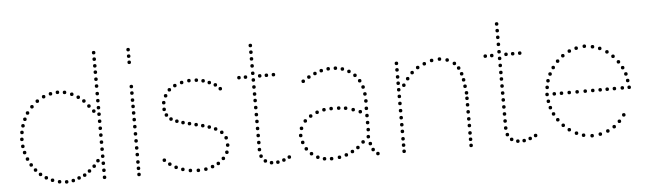

<svg xmlns="http://www.w3.org/2000/svg" viewBox="-47 -906 3662 1088"><g transform="rotate(-5 1784.0 -362.0)"><path d="M366 -486Q356 -486 356 -496Q356 -506 366 -506Q376 -506 376 -496Q376 -486 366 -486ZM326 -500Q316 -500 316 -510Q316 -520 326 -520Q336 -520 336 -510Q336 -500 326 -500ZM286 -504Q276 -504 276 -514Q276 -524 286 -524Q296 -524 296 -514Q296 -504 286 -504ZM246 -499Q236 -499 236 -509Q236 -519 246 -519Q256 -519 256 -509Q256 -499 246 -499ZM206 -486Q196 -486 196 -496Q196 -506 206 -506Q216 -506 216 -496Q216 -486 206 -486ZM401 -466Q391 -466 391 -476Q391 -486 401 -486Q411 -486 411 -476Q411 -466 401 -466ZM168 -464Q158 -464 158 -474Q158 -484 168 -484Q178 -484 178 -474Q178 -464 168 -464ZM431 -442Q421 -442 421 -452Q421 -462 431 -462Q441 -462 441 -452Q441 -442 431 -442ZM135 -435Q125 -435 125 -445Q125 -455 135 -455Q145 -455 145 -445Q145 -435 135 -435ZM89 -368Q79 -368 79 -378Q79 -388 89 -388Q99 -388 99 -378Q99 -368 89 -368ZM75 -332Q65 -332 65 -342Q65 -352 75 -352Q85 -352 85 -342Q85 -332 75 -332ZM62 -256Q52 -256 52 -266Q52 -276 62 -276Q72 -276 72 -266Q72 -256 62 -256ZM64 -216Q54 -216 54 -226Q54 -236 64 -236Q74 -236 74 -226Q74 -216 64 -216ZM71 -180Q61 -180 61 -190Q61 -200 71 -200Q81 -200 81 -190Q81 -180 71 -180ZM84 -142Q74 -142 74 -152Q74 -162 84 -162Q94 -162 94 -152Q94 -142 84 -142ZM102 -107Q92 -107 92 -117Q92 -127 102 -127Q112 -127 112 -117Q112 -107 102 -107ZM457 -69Q447 -69 447 -79Q447 -89 457 -89Q467 -89 467 -79Q467 -69 457 -69ZM124 -76Q114 -76 114 -86Q114 -96 124 -96Q134 -96 134 -86Q134 -76 124 -76ZM399 -23Q389 -23 389 -33Q389 -43 399 -43Q409 -43 409 -33Q409 -23 399 -23ZM366 -10Q356 -10 356 -20Q356 -30 366 -30Q376 -30 376 -20Q376 -10 366 -10ZM215 -10Q205 -10 205 -20Q205 -30 215 -30Q225 -30 225 -20Q225 -10 215 -10ZM181 -27Q171 -27 171 -37Q171 -47 181 -47Q191 -47 191 -37Q191 -27 181 -27ZM510 -241Q500 -241 500 -251Q500 -261 510 -261Q520 -261 520 -251Q520 -241 510 -241ZM510 -201Q500 -201 500 -211Q500 -221 510 -221Q520 -221 520 -211Q520 -201 510 -201ZM510 -161Q500 -161 500 -171Q500 -181 510 -181Q520 -181 520 -171Q520 -161 510 -161ZM510 -121Q500 -121 500 -131Q500 -141 510 -141Q520 -141 520 -131Q520 -121 510 -121ZM510 -81Q500 -81 500 -91Q500 -101 510 -101Q520 -101 520 -91Q520 -81 510 -81ZM510 -41Q500 -41 500 -51Q500 -61 510 -61Q520 -61 520 -51Q520 -41 510 -41ZM510 -1Q500 -1 500 -11Q500 -21 510 -21Q520 -21 520 -11Q520 -1 510 -1ZM510 -559Q500 -559 500 -569Q500 -579 510 -579Q520 -579 520 -569Q520 -559 510 -559ZM510 -520Q500 -520 500 -530Q500 -540 510 -540Q520 -540 520 -530Q520 -520 510 -520ZM510 -477Q500 -477 500 -487Q500 -497 510 -497Q520 -497 520 -487Q520 -477 510 -477ZM510 -397Q500 -397 500 -407Q500 -417 510 -417Q520 -417 520 -407Q520 -397 510 -397ZM510 -360Q500 -360 500 -370Q500 -380 510 -380Q520 -380 520 -370Q520 -360 510 -360ZM510 -320Q500 -320 500 -330Q500 -340 510 -340Q520 -340 520 -330Q520 -320 510 -320ZM510 -280Q500 -280 500 -290Q500 -300 510 -300Q520 -300 520 -290Q520 -280 510 -280ZM510 -710Q500 -710 500 -720Q500 -730 510 -730Q520 -730 520 -720Q520 -710 510 -710ZM510 -673Q500 -673 500 -683Q500 -693 510 -693Q520 -693 520 -683Q520 -673 510 -673ZM510 -635Q500 -635 500 -645Q500 -655 510 -655Q520 -655 520 -645Q520 -635 510 -635ZM510 -599Q500 -599 500 -609Q500 -619 510 -619Q520 -619 520 -609Q520 -599 510 -599ZM510 -437Q500 -437 500 -447Q500 -457 510 -457Q520 -457 520 -447Q520 -437 510 -437ZM107 -402Q97 -402 97 -412Q97 -422 107 -422Q117 -422 117 -412Q117 -402 107 -402ZM66 -295Q56 -295 56 -305Q56 -315 66 -315Q76 -315 76 -305Q76 -295 66 -295ZM457 -411Q447 -411 447 -421Q447 -431 457 -431Q467 -431 467 -421Q467 -411 457 -411ZM482 -380Q472 -380 472 -390Q472 -400 482 -400Q492 -400 492 -390Q492 -380 482 -380ZM481 -98Q471 -98 471 -108Q471 -118 481 -118Q491 -118 491 -108Q491 -98 481 -98ZM294 6Q284 6 284 -4Q284 -14 294 -14Q304 -14 304 -4Q304 6 294 6ZM332 2Q322 2 322 -8Q322 -18 332 -18Q342 -18 342 -8Q342 2 332 2ZM428 -44Q418 -44 418 -54Q418 -64 428 -64Q438 -64 438 -54Q438 -44 428 -44ZM254 2Q244 2 244 -8Q244 -18 254 -18Q264 -18 264 -8Q264 2 254 2ZM150 -49Q140 -49 140 -59Q140 -69 150 -69Q160 -69 160 -59Q160 -49 150 -49Z M706 -231Q696 -231 696 -241Q696 -251 706 -251Q716 -251 716 -241Q716 -231 706 -231ZM706 -191Q696 -191 696 -201Q696 -211 706 -211Q716 -211 716 -201Q716 -191 706 -191ZM706 -151Q696 -151 696 -161Q696 -171 706 -171Q716 -171 716 -161Q716 -151 706 -151ZM706 -113Q696 -113 696 -123Q696 -133 706 -133Q716 -133 716 -123Q716 -113 706 -113ZM706 -71Q696 -71 696 -81Q696 -91 706 -91Q716 -91 716 -81Q716 -71 706 -71ZM706 -35Q696 -35 696 -45Q696 -55 706 -55Q716 -55 716 -45Q716 -35 706 -35ZM706 0Q696 0 696 -10Q696 -20 706 -20Q716 -20 716 -10Q716 0 706 0ZM706 -500Q696 -500 696 -510Q696 -520 706 -520Q716 -520 716 -510Q716 -500 706 -500ZM706 -387Q696 -387 696 -397Q696 -407 706 -407Q716 -407 716 -397Q716 -387 706 -387ZM706 -350Q696 -350 696 -360Q696 -370 706 -370Q716 -370 716 -360Q716 -350 706 -350ZM706 -312Q696 -312 696 -322Q696 -332 706 -332Q716 -332 716 -322Q716 -312 706 -312ZM706 -272Q696 -272 696 -282Q696 -292 706 -292Q716 -292 716 -282Q716 -272 706 -272ZM706 -423Q696 -423 696 -433Q696 -443 706 -443Q716 -443 716 -433Q716 -423 706 -423ZM706 -463Q696 -463 696 -473Q696 -483 706 -483Q716 -483 716 -473Q716 -463 706 -463ZM706 -710Q696 -710 696 -720Q696 -730 706 -730Q716 -730 716 -720Q716 -710 706 -710ZM706 -638Q696 -638 696 -648Q696 -658 706 -658Q716 -658 716 -648Q716 -638 706 -638ZM706 -673Q696 -673 696 -683Q696 -693 706 -693Q716 -693 716 -683Q716 -673 706 -673Z M1034 -505Q1024 -505 1024 -515Q1024 -525 1034 -525Q1044 -525 1044 -515Q1044 -505 1034 -505ZM1076 -504Q1066 -504 1066 -514Q1066 -524 1076 -524Q1086 -524 1086 -514Q1086 -504 1076 -504ZM1114 -497Q1104 -497 1104 -507Q1104 -517 1114 -517Q1124 -517 1124 -507Q1124 -497 1114 -497ZM1148 -484Q1138 -484 1138 -494Q1138 -504 1148 -504Q1158 -504 1158 -494Q1158 -484 1148 -484ZM1207 -444Q1197 -444 1197 -454Q1197 -464 1207 -464Q1217 -464 1217 -454Q1217 -444 1207 -444ZM992 -498Q982 -498 982 -508Q982 -518 992 -518Q1002 -518 1002 -508Q1002 -498 992 -498ZM952 -484Q942 -484 942 -494Q942 -504 952 -504Q962 -504 962 -494Q962 -484 952 -484ZM919 -463Q909 -463 909 -473Q909 -483 919 -483Q929 -483 929 -473Q929 -463 919 -463ZM895 -431Q885 -431 885 -441Q885 -451 895 -451Q905 -451 905 -441Q905 -431 895 -431ZM881 -393Q871 -393 871 -403Q871 -413 881 -413Q891 -413 891 -403Q891 -393 881 -393ZM1043 -14Q1053 -14 1053 -4Q1053 6 1043 6Q1033 6 1033 -4Q1033 -14 1043 -14ZM1086 -17Q1096 -17 1096 -7Q1096 3 1086 3Q1076 3 1076 -7Q1076 -17 1086 -17ZM1125 -28Q1135 -28 1135 -18Q1135 -8 1125 -8Q1115 -8 1115 -18Q1115 -28 1125 -28ZM1159 -43Q1169 -43 1169 -33Q1169 -23 1159 -23Q1149 -23 1149 -33Q1149 -43 1159 -43ZM1190 -69Q1200 -69 1200 -59Q1200 -49 1190 -49Q1180 -49 1180 -59Q1180 -69 1190 -69ZM1221 -142Q1231 -142 1231 -132Q1231 -122 1221 -122Q1211 -122 1211 -132Q1211 -142 1221 -142ZM1216 -184Q1226 -184 1226 -174Q1226 -164 1216 -164Q1206 -164 1206 -174Q1206 -184 1216 -184ZM1213 -102Q1223 -102 1223 -92Q1223 -82 1213 -82Q1203 -82 1203 -92Q1203 -102 1213 -102ZM1194 -217Q1204 -217 1204 -207Q1204 -197 1194 -197Q1184 -197 1184 -207Q1184 -217 1194 -217ZM998 -17Q1008 -17 1008 -7Q1008 3 998 3Q988 3 988 -7Q988 -17 998 -17ZM956 -27Q966 -27 966 -17Q966 -7 956 -7Q946 -7 946 -17Q946 -27 956 -27ZM919 -42Q929 -42 929 -32Q929 -22 919 -22Q909 -22 909 -32Q909 -42 919 -42ZM885 -63Q895 -63 895 -53Q895 -43 885 -43Q875 -43 875 -53Q875 -63 885 -63ZM856 -88Q866 -88 866 -78Q866 -68 856 -68Q846 -68 846 -78Q846 -88 856 -88ZM1161 -239Q1171 -239 1171 -229Q1171 -219 1161 -219Q1151 -219 1151 -229Q1151 -239 1161 -239ZM1126 -253Q1136 -253 1136 -243Q1136 -233 1126 -233Q1116 -233 1116 -243Q1116 -253 1126 -253ZM1090 -264Q1100 -264 1100 -254Q1100 -244 1090 -244Q1080 -244 1080 -254Q1080 -264 1090 -264ZM1053 -273Q1063 -273 1063 -263Q1063 -253 1053 -253Q1043 -253 1043 -263Q1043 -273 1053 -273ZM1016 -282Q1026 -282 1026 -272Q1026 -262 1016 -262Q1006 -262 1006 -272Q1006 -282 1016 -282ZM980 -291Q990 -291 990 -281Q990 -271 980 -271Q970 -271 970 -281Q970 -291 980 -291ZM946 -302Q956 -302 956 -292Q956 -282 946 -282Q936 -282 936 -292Q936 -302 946 -302ZM914 -317Q924 -317 924 -307Q924 -297 914 -297Q904 -297 904 -307Q904 -317 914 -317ZM880 -375Q890 -375 890 -365Q890 -355 880 -355Q870 -355 870 -365Q870 -375 880 -375ZM890 -342Q900 -342 900 -332Q900 -322 890 -322Q880 -322 880 -332Q880 -342 890 -342ZM1181 -468Q1171 -468 1171 -478Q1171 -488 1181 -488Q1191 -488 1191 -478Q1191 -468 1181 -468Z M1531 -10Q1521 -10 1521 -20Q1521 -30 1531 -30Q1541 -30 1541 -20Q1541 -10 1531 -10ZM1398 -241Q1388 -241 1388 -251Q1388 -261 1398 -261Q1408 -261 1408 -251Q1408 -241 1398 -241ZM1398 -201Q1388 -201 1388 -211Q1388 -221 1398 -221Q1408 -221 1408 -211Q1408 -201 1398 -201ZM1398 -161Q1388 -161 1388 -171Q1388 -181 1398 -181Q1408 -181 1408 -171Q1408 -161 1398 -161ZM1398 -121Q1388 -121 1388 -131Q1388 -141 1398 -141Q1408 -141 1408 -131Q1408 -121 1398 -121ZM1398 -81Q1388 -81 1388 -91Q1388 -101 1398 -101Q1408 -101 1408 -91Q1408 -81 1398 -81ZM1404 -43Q1394 -43 1394 -53Q1394 -63 1404 -63Q1414 -63 1414 -53Q1414 -43 1404 -43ZM1426 -14Q1416 -14 1416 -24Q1416 -34 1426 -34Q1436 -34 1436 -24Q1436 -14 1426 -14ZM1398 -557Q1388 -557 1388 -567Q1388 -577 1398 -577Q1408 -577 1408 -567Q1408 -557 1398 -557ZM1398 -515Q1388 -515 1388 -525Q1388 -535 1398 -535Q1408 -535 1408 -525Q1408 -515 1398 -515ZM1398 -477Q1388 -477 1388 -487Q1388 -497 1398 -497Q1408 -497 1408 -487Q1408 -477 1398 -477ZM1398 -397Q1388 -397 1388 -407Q1388 -417 1398 -417Q1408 -417 1408 -407Q1408 -397 1398 -397ZM1398 -360Q1388 -360 1388 -370Q1388 -380 1398 -380Q1408 -380 1408 -370Q1408 -360 1398 -360ZM1398 -320Q1388 -320 1388 -330Q1388 -340 1398 -340Q1408 -340 1408 -330Q1408 -320 1398 -320ZM1398 -280Q1388 -280 1388 -290Q1388 -300 1398 -300Q1408 -300 1408 -290Q1408 -280 1398 -280ZM1398 -673Q1388 -673 1388 -683Q1388 -693 1398 -693Q1408 -693 1408 -683Q1408 -673 1398 -673ZM1398 -635Q1388 -635 1388 -645Q1388 -655 1398 -655Q1408 -655 1408 -645Q1408 -635 1398 -635ZM1398 -597Q1388 -597 1388 -607Q1388 -617 1398 -617Q1408 -617 1408 -607Q1408 -597 1398 -597ZM1398 -437Q1388 -437 1388 -447Q1388 -457 1398 -457Q1408 -457 1408 -447Q1408 -437 1398 -437ZM1460 -1Q1450 -1 1450 -11Q1450 -21 1460 -21Q1470 -21 1470 -11Q1470 -1 1460 -1ZM1496 -1Q1486 -1 1486 -11Q1486 -21 1496 -21Q1506 -21 1506 -11Q1506 -1 1496 -1ZM1563 -24Q1553 -24 1553 -34Q1553 -44 1563 -44Q1573 -44 1573 -34Q1573 -24 1563 -24ZM1355 -497Q1345 -497 1345 -507Q1345 -517 1355 -517Q1365 -517 1365 -507Q1365 -497 1355 -497ZM1318 -497Q1308 -497 1308 -507Q1308 -517 1318 -517Q1328 -517 1328 -507Q1328 -497 1318 -497ZM1436 -497Q1426 -497 1426 -507Q1426 -517 1436 -517Q1446 -517 1446 -507Q1446 -497 1436 -497ZM1474 -497Q1464 -497 1464 -507Q1464 -517 1474 -517Q1484 -517 1484 -507Q1484 -497 1474 -497ZM1514 -497Q1504 -497 1504 -507Q1504 -517 1514 -517Q1524 -517 1524 -507Q1524 -497 1514 -497Z M1786 -496Q1776 -496 1776 -506Q1776 -516 1786 -516Q1796 -516 1796 -506Q1796 -496 1786 -496ZM1826 -503Q1816 -503 1816 -513Q1816 -523 1826 -523Q1836 -523 1836 -513Q1836 -503 1826 -503ZM1867 -503Q1857 -503 1857 -513Q1857 -523 1867 -523Q1877 -523 1877 -513Q1877 -503 1867 -503ZM1906 -495Q1896 -495 1896 -505Q1896 -515 1906 -515Q1916 -515 1916 -505Q1916 -495 1906 -495ZM1713 -466Q1703 -466 1703 -476Q1703 -486 1713 -486Q1723 -486 1723 -476Q1723 -466 1713 -466ZM1942 -478Q1932 -478 1932 -488Q1932 -498 1942 -498Q1952 -498 1952 -488Q1952 -478 1942 -478ZM1974 -453Q1964 -453 1964 -463Q1964 -473 1974 -473Q1984 -473 1984 -463Q1984 -453 1974 -453ZM1998 -420Q1988 -420 1988 -430Q1988 -440 1998 -440Q2008 -440 2008 -430Q2008 -420 1998 -420ZM2014 -383Q2004 -383 2004 -393Q2004 -403 2014 -403Q2024 -403 2024 -393Q2024 -383 2014 -383ZM2021 -343Q2011 -343 2011 -353Q2011 -363 2021 -363Q2031 -363 2031 -353Q2031 -343 2021 -343ZM2023 -303Q2013 -303 2013 -313Q2013 -323 2023 -323Q2033 -323 2033 -313Q2033 -303 2023 -303ZM1742 -263Q1732 -263 1732 -273Q1732 -283 1742 -283Q1752 -283 1752 -273Q1752 -263 1742 -263ZM1782 -274Q1772 -274 1772 -284Q1772 -294 1782 -294Q1792 -294 1792 -284Q1792 -274 1782 -274ZM1947 -260Q1937 -260 1937 -270Q1937 -280 1947 -280Q1957 -280 1957 -270Q1957 -260 1947 -260ZM1986 -245Q1976 -245 1976 -255Q1976 -265 1986 -265Q1996 -265 1996 -255Q1996 -245 1986 -245ZM2022 -261Q2012 -261 2012 -271Q2012 -281 2022 -281Q2032 -281 2032 -271Q2032 -261 2022 -261ZM1671 -220Q1661 -220 1661 -230Q1661 -240 1671 -240Q1681 -240 1681 -230Q1681 -220 1671 -220ZM2022 -220Q2012 -220 2012 -230Q2012 -240 2022 -240Q2032 -240 2032 -230Q2032 -220 2022 -220ZM1646 -180Q1636 -180 1636 -190Q1636 -200 1646 -200Q1656 -200 1656 -190Q1656 -180 1646 -180ZM2022 -180Q2012 -180 2012 -190Q2012 -200 2022 -200Q2032 -200 2032 -190Q2032 -180 2022 -180ZM2022 -140Q2012 -140 2012 -150Q2012 -160 2022 -160Q2032 -160 2032 -150Q2032 -140 2022 -140ZM1646 -100Q1636 -100 1636 -110Q1636 -120 1646 -120Q1656 -120 1656 -110Q1656 -100 1646 -100ZM2019 -100Q2009 -100 2009 -110Q2009 -120 2019 -120Q2029 -120 2029 -110Q2029 -100 2019 -100ZM1663 -62Q1653 -62 1653 -72Q1653 -82 1663 -82Q1673 -82 1673 -72Q1673 -62 1663 -62ZM1987 -73Q1977 -73 1977 -83Q1977 -93 1987 -93Q1997 -93 1997 -83Q1997 -73 1987 -73ZM2027 -60Q2017 -60 2017 -70Q2017 -80 2027 -80Q2037 -80 2037 -70Q2037 -60 2027 -60ZM1690 -32Q1680 -32 1680 -42Q1680 -52 1690 -52Q1700 -52 1700 -42Q1700 -32 1690 -32ZM1922 -24Q1912 -24 1912 -34Q1912 -44 1922 -44Q1932 -44 1932 -34Q1932 -24 1922 -24ZM1955 -44Q1945 -44 1945 -54Q1945 -64 1955 -64Q1965 -64 1965 -54Q1965 -44 1955 -44ZM2040 -25Q2030 -25 2030 -35Q2030 -45 2040 -45Q2050 -45 2050 -35Q2050 -25 2040 -25ZM1749 -483Q1739 -483 1739 -493Q1739 -503 1749 -503Q1759 -503 1759 -493Q1759 -483 1749 -483ZM1679 -445Q1669 -445 1669 -455Q1669 -465 1679 -465Q1689 -465 1689 -455Q1689 -445 1679 -445ZM2065 0Q2055 0 2055 -10Q2055 -20 2065 -20Q2075 -20 2075 -10Q2075 0 2065 0ZM1638 -140Q1628 -140 1628 -150Q1628 -160 1638 -160Q1648 -160 1648 -150Q1648 -140 1638 -140ZM1905 -272Q1895 -272 1895 -282Q1895 -292 1905 -292Q1915 -292 1915 -282Q1915 -272 1905 -272ZM1866 -276Q1856 -276 1856 -286Q1856 -296 1866 -296Q1876 -296 1876 -286Q1876 -276 1866 -276ZM1823 -277Q1813 -277 1813 -287Q1813 -297 1823 -297Q1833 -297 1833 -287Q1833 -277 1823 -277ZM1704 -245Q1694 -245 1694 -255Q1694 -265 1704 -265Q1714 -265 1714 -255Q1714 -245 1704 -245ZM1724 -9Q1714 -9 1714 -19Q1714 -29 1724 -29Q1734 -29 1734 -19Q1734 -9 1724 -9ZM1761 3Q1751 3 1751 -7Q1751 -17 1761 -17Q1771 -17 1771 -7Q1771 3 1761 3ZM1801 6Q1791 6 1791 -4Q1791 -14 1801 -14Q1811 -14 1811 -4Q1811 6 1801 6ZM1846 2Q1836 2 1836 -8Q1836 -18 1846 -18Q1856 -18 1856 -8Q1856 2 1846 2ZM1886 -8Q1876 -8 1876 -18Q1876 -28 1886 -28Q1896 -28 1896 -18Q1896 -8 1886 -8Z M2214 -231Q2204 -231 2204 -241Q2204 -251 2214 -251Q2224 -251 2224 -241Q2224 -231 2214 -231ZM2214 -191Q2204 -191 2204 -201Q2204 -211 2214 -211Q2224 -211 2224 -201Q2224 -191 2214 -191ZM2214 -151Q2204 -151 2204 -161Q2204 -171 2214 -171Q2224 -171 2224 -161Q2224 -151 2214 -151ZM2214 -113Q2204 -113 2204 -123Q2204 -133 2214 -133Q2224 -133 2224 -123Q2224 -113 2214 -113ZM2214 -71Q2204 -71 2204 -81Q2204 -91 2214 -91Q2224 -91 2224 -81Q2224 -71 2214 -71ZM2214 -35Q2204 -35 2204 -45Q2204 -55 2214 -55Q2224 -55 2224 -45Q2224 -35 2214 -35ZM2214 0Q2204 0 2204 -10Q2204 -20 2214 -20Q2224 -20 2224 -10Q2224 0 2214 0ZM2214 -500Q2204 -500 2204 -510Q2204 -520 2214 -520Q2224 -520 2224 -510Q2224 -500 2214 -500ZM2214 -387Q2204 -387 2204 -397Q2204 -407 2214 -407Q2224 -407 2224 -397Q2224 -387 2214 -387ZM2214 -350Q2204 -350 2204 -360Q2204 -370 2214 -370Q2224 -370 2224 -360Q2224 -350 2214 -350ZM2214 -312Q2204 -312 2204 -322Q2204 -332 2214 -332Q2224 -332 2224 -322Q2224 -312 2214 -312ZM2214 -272Q2204 -272 2204 -282Q2204 -292 2214 -292Q2224 -292 2224 -282Q2224 -272 2214 -272ZM2214 -423Q2204 -423 2204 -433Q2204 -443 2214 -443Q2224 -443 2224 -433Q2224 -423 2214 -423ZM2214 -463Q2204 -463 2204 -473Q2204 -483 2214 -483Q2224 -483 2224 -473Q2224 -463 2214 -463ZM2595 -231Q2585 -231 2585 -241Q2585 -251 2595 -251Q2605 -251 2605 -241Q2605 -231 2595 -231ZM2595 -191Q2585 -191 2585 -201Q2585 -211 2595 -211Q2605 -211 2605 -201Q2605 -191 2595 -191ZM2595 -151Q2585 -151 2585 -161Q2585 -171 2595 -171Q2605 -171 2605 -161Q2605 -151 2595 -151ZM2595 -113Q2585 -113 2585 -123Q2585 -133 2595 -133Q2605 -133 2605 -123Q2605 -113 2595 -113ZM2595 -71Q2585 -71 2585 -81Q2585 -91 2595 -91Q2605 -91 2605 -81Q2605 -71 2595 -71ZM2595 -35Q2585 -35 2585 -45Q2585 -55 2595 -55Q2605 -55 2605 -45Q2605 -35 2595 -35ZM2595 0Q2585 0 2585 -10Q2585 -20 2595 -20Q2605 -20 2605 -10Q2605 0 2595 0ZM2414 -499Q2404 -499 2404 -509Q2404 -519 2414 -519Q2424 -519 2424 -509Q2424 -499 2414 -499ZM2459 -503Q2449 -503 2449 -513Q2449 -523 2459 -523Q2469 -523 2469 -513Q2469 -503 2459 -503ZM2502 -494Q2492 -494 2492 -504Q2492 -514 2502 -514Q2512 -514 2512 -504Q2512 -494 2502 -494ZM2541 -471Q2531 -471 2531 -481Q2531 -491 2541 -491Q2551 -491 2551 -481Q2551 -471 2541 -471ZM2563 -443Q2553 -443 2553 -453Q2553 -463 2563 -463Q2573 -463 2573 -453Q2573 -443 2563 -443ZM2585 -374Q2575 -374 2575 -384Q2575 -394 2585 -394Q2595 -394 2595 -384Q2595 -374 2585 -374ZM2590 -337Q2580 -337 2580 -347Q2580 -357 2590 -357Q2600 -357 2600 -347Q2600 -337 2590 -337ZM2577 -409Q2567 -409 2567 -419Q2567 -429 2577 -429Q2587 -429 2587 -419Q2587 -409 2577 -409ZM2595 -299Q2585 -299 2585 -309Q2585 -319 2595 -319Q2605 -319 2605 -309Q2605 -299 2595 -299ZM2371 -484Q2361 -484 2361 -494Q2361 -504 2371 -504Q2381 -504 2381 -494Q2381 -484 2371 -484ZM2595 -268Q2585 -268 2585 -278Q2585 -288 2595 -288Q2605 -288 2605 -278Q2605 -268 2595 -268ZM2332 -466Q2322 -466 2322 -476Q2322 -486 2332 -486Q2342 -486 2342 -476Q2342 -466 2332 -466ZM2298 -440Q2288 -440 2288 -450Q2288 -460 2298 -460Q2308 -460 2308 -450Q2308 -440 2298 -440ZM2270 -408Q2260 -408 2260 -418Q2260 -428 2270 -428Q2280 -428 2280 -418Q2280 -408 2270 -408ZM2245 -373Q2235 -373 2235 -383Q2235 -393 2245 -393Q2255 -393 2255 -383Q2255 -373 2245 -373Z M2932 -10Q2922 -10 2922 -20Q2922 -30 2932 -30Q2942 -30 2942 -20Q2942 -10 2932 -10ZM2799 -241Q2789 -241 2789 -251Q2789 -261 2799 -261Q2809 -261 2809 -251Q2809 -241 2799 -241ZM2799 -201Q2789 -201 2789 -211Q2789 -221 2799 -221Q2809 -221 2809 -211Q2809 -201 2799 -201ZM2799 -161Q2789 -161 2789 -171Q2789 -181 2799 -181Q2809 -181 2809 -171Q2809 -161 2799 -161ZM2799 -121Q2789 -121 2789 -131Q2789 -141 2799 -141Q2809 -141 2809 -131Q2809 -121 2799 -121ZM2799 -81Q2789 -81 2789 -91Q2789 -101 2799 -101Q2809 -101 2809 -91Q2809 -81 2799 -81ZM2805 -43Q2795 -43 2795 -53Q2795 -63 2805 -63Q2815 -63 2815 -53Q2815 -43 2805 -43ZM2827 -14Q2817 -14 2817 -24Q2817 -34 2827 -34Q2837 -34 2837 -24Q2837 -14 2827 -14ZM2799 -557Q2789 -557 2789 -567Q2789 -577 2799 -577Q2809 -577 2809 -567Q2809 -557 2799 -557ZM2799 -515Q2789 -515 2789 -525Q2789 -535 2799 -535Q2809 -535 2809 -525Q2809 -515 2799 -515ZM2799 -477Q2789 -477 2789 -487Q2789 -497 2799 -497Q2809 -497 2809 -487Q2809 -477 2799 -477ZM2799 -397Q2789 -397 2789 -407Q2789 -417 2799 -417Q2809 -417 2809 -407Q2809 -397 2799 -397ZM2799 -360Q2789 -360 2789 -370Q2789 -380 2799 -380Q2809 -380 2809 -370Q2809 -360 2799 -360ZM2799 -320Q2789 -320 2789 -330Q2789 -340 2799 -340Q2809 -340 2809 -330Q2809 -320 2799 -320ZM2799 -280Q2789 -280 2789 -290Q2789 -300 2799 -300Q2809 -300 2809 -290Q2809 -280 2799 -280ZM2799 -673Q2789 -673 2789 -683Q2789 -693 2799 -693Q2809 -693 2809 -683Q2809 -673 2799 -673ZM2799 -635Q2789 -635 2789 -645Q2789 -655 2799 -655Q2809 -655 2809 -645Q2809 -635 2799 -635ZM2799 -597Q2789 -597 2789 -607Q2789 -617 2799 -617Q2809 -617 2809 -607Q2809 -597 2799 -597ZM2799 -437Q2789 -437 2789 -447Q2789 -457 2799 -457Q2809 -457 2809 -447Q2809 -437 2799 -437ZM2861 -1Q2851 -1 2851 -11Q2851 -21 2861 -21Q2871 -21 2871 -11Q2871 -1 2861 -1ZM2897 -1Q2887 -1 2887 -11Q2887 -21 2897 -21Q2907 -21 2907 -11Q2907 -1 2897 -1ZM2964 -24Q2954 -24 2954 -34Q2954 -44 2964 -44Q2974 -44 2974 -34Q2974 -24 2964 -24ZM2756 -497Q2746 -497 2746 -507Q2746 -517 2756 -517Q2766 -517 2766 -507Q2766 -497 2756 -497ZM2719 -497Q2709 -497 2709 -507Q2709 -517 2719 -517Q2729 -517 2729 -507Q2729 -497 2719 -497ZM2837 -497Q2827 -497 2827 -507Q2827 -517 2837 -517Q2847 -517 2847 -507Q2847 -497 2837 -497ZM2875 -497Q2865 -497 2865 -507Q2865 -517 2875 -517Q2885 -517 2885 -507Q2885 -497 2875 -497ZM2915 -497Q2905 -497 2905 -507Q2905 -517 2915 -517Q2925 -517 2925 -507Q2925 -497 2915 -497Z M3283 -504Q3273 -504 3273 -514Q3273 -524 3283 -524Q3293 -524 3293 -514Q3293 -504 3283 -504ZM3329 -497Q3319 -497 3319 -507Q3319 -517 3329 -517Q3339 -517 3339 -507Q3339 -497 3329 -497ZM3369 -484Q3359 -484 3359 -494Q3359 -504 3369 -504Q3379 -504 3379 -494Q3379 -484 3369 -484ZM3408 -461Q3398 -461 3398 -471Q3398 -481 3408 -481Q3418 -481 3418 -471Q3418 -461 3408 -461ZM3440 -433Q3430 -433 3430 -443Q3430 -453 3440 -453Q3450 -453 3450 -443Q3450 -433 3440 -433ZM3489 -364Q3479 -364 3479 -374Q3479 -384 3489 -384Q3499 -384 3499 -374Q3499 -364 3489 -364ZM3504 -327Q3494 -327 3494 -337Q3494 -347 3504 -347Q3514 -347 3514 -337Q3514 -327 3504 -327ZM3516 -250Q3506 -250 3506 -260Q3506 -270 3516 -270Q3526 -270 3526 -260Q3526 -250 3516 -250ZM3468 -399Q3458 -399 3458 -409Q3458 -419 3468 -419Q3478 -419 3478 -409Q3478 -399 3468 -399ZM3511 -289Q3501 -289 3501 -299Q3501 -309 3511 -309Q3521 -309 3521 -299Q3521 -289 3511 -289ZM3236 -497Q3226 -497 3226 -507Q3226 -517 3236 -517Q3246 -517 3246 -507Q3246 -497 3236 -497ZM3196 -484Q3186 -484 3186 -494Q3186 -504 3196 -504Q3206 -504 3206 -494Q3206 -484 3196 -484ZM3157 -461Q3147 -461 3147 -471Q3147 -481 3157 -481Q3167 -481 3167 -471Q3167 -461 3157 -461ZM3125 -433Q3115 -433 3115 -443Q3115 -453 3125 -453Q3135 -453 3135 -443Q3135 -433 3125 -433ZM3076 -364Q3066 -364 3066 -374Q3066 -384 3076 -384Q3086 -384 3086 -374Q3086 -364 3076 -364ZM3061 -327Q3051 -327 3051 -337Q3051 -347 3061 -347Q3071 -347 3071 -337Q3071 -327 3061 -327ZM3049 -250Q3039 -250 3039 -260Q3039 -270 3049 -270Q3059 -270 3059 -260Q3059 -250 3049 -250ZM3097 -399Q3087 -399 3087 -409Q3087 -419 3097 -419Q3107 -419 3107 -409Q3107 -399 3097 -399ZM3053 -290Q3043 -290 3043 -300Q3043 -310 3053 -310Q3063 -310 3063 -300Q3063 -290 3053 -290ZM3283 -15Q3293 -15 3293 -5Q3293 5 3283 5Q3273 5 3273 -5Q3273 -15 3283 -15ZM3330 -20Q3340 -20 3340 -10Q3340 0 3330 0Q3320 0 3320 -10Q3320 -20 3330 -20ZM3374 -34Q3384 -34 3384 -24Q3384 -14 3374 -14Q3364 -14 3364 -24Q3364 -34 3374 -34ZM3412 -55Q3422 -55 3422 -45Q3422 -35 3412 -35Q3402 -35 3402 -45Q3402 -55 3412 -55ZM3444 -83Q3454 -83 3454 -73Q3454 -63 3444 -63Q3434 -63 3434 -73Q3434 -83 3444 -83ZM3472 -117Q3482 -117 3482 -107Q3482 -97 3472 -97Q3462 -97 3462 -107Q3462 -117 3472 -117ZM3235 -22Q3245 -22 3245 -12Q3245 -2 3235 -2Q3225 -2 3225 -12Q3225 -22 3235 -22ZM3196 -37Q3206 -37 3206 -27Q3206 -17 3196 -17Q3186 -17 3186 -27Q3186 -37 3196 -37ZM3157 -60Q3167 -60 3167 -50Q3167 -40 3157 -40Q3147 -40 3147 -50Q3147 -60 3157 -60ZM3125 -88Q3135 -88 3135 -78Q3135 -68 3125 -68Q3115 -68 3115 -78Q3115 -88 3125 -88ZM3076 -157Q3086 -157 3086 -147Q3086 -137 3076 -137Q3066 -137 3066 -147Q3066 -157 3076 -157ZM3061 -194Q3071 -194 3071 -184Q3071 -174 3061 -174Q3051 -174 3051 -184Q3051 -194 3061 -194ZM3097 -122Q3107 -122 3107 -112Q3107 -102 3097 -102Q3087 -102 3087 -112Q3087 -122 3097 -122ZM3053 -231Q3063 -231 3063 -221Q3063 -211 3053 -211Q3043 -211 3043 -221Q3043 -231 3053 -231ZM3477 -250Q3467 -250 3467 -260Q3467 -270 3477 -270Q3487 -270 3487 -260Q3487 -250 3477 -250ZM3432 -250Q3422 -250 3422 -260Q3422 -270 3432 -270Q3442 -270 3442 -260Q3442 -250 3432 -250ZM3391 -250Q3381 -250 3381 -260Q3381 -270 3391 -270Q3401 -270 3401 -260Q3401 -250 3391 -250ZM3351 -250Q3341 -250 3341 -260Q3341 -270 3351 -270Q3361 -270 3361 -260Q3361 -250 3351 -250ZM3309 -250Q3299 -250 3299 -260Q3299 -270 3309 -270Q3319 -270 3319 -260Q3319 -250 3309 -250ZM3266 -250Q3256 -250 3256 -260Q3256 -270 3266 -270Q3276 -270 3276 -260Q3276 -250 3266 -250ZM3220 -250Q3210 -250 3210 -260Q3210 -270 3220 -270Q3230 -270 3230 -260Q3230 -250 3220 -250ZM3175 -250Q3165 -250 3165 -260Q3165 -270 3175 -270Q3185 -270 3185 -260Q3185 -250 3175 -250ZM3131 -250Q3121 -250 3121 -260Q3121 -270 3131 -270Q3141 -270 3141 -260Q3141 -250 3131 -250ZM3090 -250Q3080 -250 3080 -260Q3080 -270 3090 -270Q3100 -270 3100 -260Q3100 -250 3090 -250Z"/></g></svg>

Font: Raleway Dots
Style: Regular
Weight: 400
Designer: Matt McInerney, Pablo Impallari, Rodrigo Fuenzalida, Brenda Gallo
Foundry: Matt McInerney, Pablo Impallari, Rodrigo Fuenzalida, Brenda Gallo
Version: Version 1.000